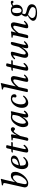

<svg xmlns="http://www.w3.org/2000/svg" viewBox="1970 -2710 977 4958"><g transform="rotate(-90 2459.0 -230.5)"><path d="M223.1 -275.9 190.9 -131.8Q183.1 -96.7 183.1 -75.2Q183.1 -27.8 220.2 -27.8Q243.2 -27.8 270 -43.2Q296.9 -58.6 321.5 -85.7Q346.2 -112.8 366.7 -146.5Q387.2 -180.2 399.7 -220.7Q412.1 -261.2 412.1 -299.8Q412.1 -384.8 360.8 -384.8Q332 -384.8 301.3 -360.8Q270.5 -336.9 223.1 -275.9ZM99.1 -78.1Q99.1 -97.7 106.9 -126L205.1 -563Q211.9 -592.3 211.9 -608.9Q211.9 -626 198.5 -633.3Q185.1 -640.6 150.9 -642.1Q150.9 -657.2 155.8 -671.9Q182.1 -673.3 235.4 -682.9Q288.6 -692.4 307.1 -698.2Q319.8 -698.2 319.8 -687Q309.1 -653.8 292 -583L235.8 -335H240.2Q258.3 -356.9 271.5 -370.4Q284.7 -383.8 305.9 -402.1Q327.1 -420.4 350.6 -429.7Q374 -439 398.9 -439Q457 -439 479.5 -409.4Q502 -379.9 502 -319.8Q502 -272 475.1 -213.6Q448.2 -155.3 406.7 -106.2Q365.2 -57.1 310.3 -23.7Q255.4 9.8 204.1 9.8Q151.4 9.8 125.2 -14.9Q99.1 -39.6 99.1 -78.1Z M844.7 -367.2Q844.7 -388.7 835.2 -397.2Q825.7 -405.8 804.7 -405.8Q785.2 -405.8 768.6 -398.9Q752 -392.1 733.6 -375Q715.3 -357.9 699.2 -323Q683.1 -288.1 670.4 -236.8Q700.7 -240.7 728.5 -249.3Q756.3 -257.8 783.9 -272.7Q811.5 -287.6 828.1 -312Q844.7 -336.4 844.7 -367.2ZM663.6 -199.2Q662.6 -191.4 662.6 -165Q662.6 -103 681.2 -76.4Q699.7 -49.8 734.9 -49.8Q772 -49.8 796.9 -62.7Q821.8 -75.7 863.8 -118.2Q880.4 -118.2 887.7 -101.1Q801.8 9.8 701.7 9.8Q635.7 9.8 603.8 -32.7Q571.8 -75.2 571.8 -146Q571.8 -184.1 580.6 -223.6Q589.4 -263.2 609.1 -302.2Q628.9 -341.3 657 -371.3Q685.1 -401.4 727.5 -420.2Q770 -439 820.8 -439Q861.8 -439 891.1 -418.5Q920.4 -397.9 920.4 -363.8Q920.4 -346.2 917.7 -333.3Q915 -320.3 900.6 -300.3Q886.2 -280.3 860.6 -264.6Q835 -249 784.4 -231.2Q733.9 -213.4 663.6 -199.2Z M1012.7 -118.2 1073.2 -389.2H1003.4Q997.6 -389.2 997.6 -391.1Q997.6 -394.5 1002.4 -409.2Q1006.3 -424.3 1030.3 -425.8L1083.5 -429.2L1096.7 -479Q1098.6 -486.8 1101.3 -501.2Q1104 -515.6 1106.2 -524.2Q1108.4 -532.7 1112.3 -542Q1116.2 -551.3 1123.3 -555.9Q1130.4 -560.5 1140.6 -561Q1189.5 -562.5 1189.5 -539.1Q1189.5 -533.7 1186.8 -522Q1184.1 -510.3 1180.4 -495.6Q1176.8 -481 1175.3 -474.1L1165.5 -429.2H1264.6Q1272.5 -423.3 1268.3 -408.2Q1264.2 -393.1 1254.4 -389.2H1156.2L1096.7 -127Q1086.4 -82.5 1086.4 -67.9Q1086.4 -60.1 1090.8 -56.6Q1095.2 -53.2 1099.6 -53.2Q1125 -53.2 1177.2 -112.8Q1195.8 -112.8 1200.7 -91.8Q1174.3 -46.9 1130.6 -18.6Q1086.9 9.8 1048.3 9.8Q1023.9 9.8 1011.7 -1.2Q999.5 -12.2 999.5 -38.1Q999.5 -51.3 1012.7 -118.2Z M1303.2 -17.1Q1303.2 -23.9 1305.4 -32.5Q1307.6 -41 1311 -52.7Q1314.5 -64.5 1316.4 -71.8L1354.5 -242.2Q1377.4 -346.7 1377.4 -363.8Q1377.4 -389.2 1359.4 -390.1L1318.4 -393.1Q1314 -399.9 1313.7 -408.2Q1313.5 -416.5 1318.4 -422.9Q1393.6 -424.8 1447.3 -436Q1457 -436 1463.1 -429.2Q1469.2 -422.4 1469.2 -411.1Q1469.2 -397 1452.1 -320.8L1445.3 -290L1449.2 -289.1Q1482.4 -357.9 1523.2 -398.4Q1564 -439 1600.6 -439Q1622.6 -439 1637.9 -424.8Q1653.3 -410.6 1653.3 -390.1Q1653.3 -368.2 1640.6 -350.1Q1627.9 -332 1607.4 -332Q1589.4 -332 1572.3 -354Q1560.1 -366.2 1550.3 -366.2Q1521 -366.2 1427.2 -195.8L1396.5 -71.8Q1395.5 -66.9 1393.1 -54.9Q1390.6 -43 1388.9 -35.6Q1387.2 -28.3 1383.3 -18.3Q1379.4 -8.3 1374.5 -2.7Q1369.6 2.9 1361.3 7.1Q1353 11.2 1342.3 11.2Q1303.2 11.2 1303.2 -17.1Z M1938 -220.2Q1954.1 -261.7 1962.9 -311.8Q1971.7 -361.8 1973.1 -387.2Q1948.7 -405.8 1916 -405.8Q1891.1 -405.8 1867.2 -392.1Q1843.3 -378.4 1825 -356Q1806.6 -333.5 1790.8 -305.2Q1774.9 -276.9 1764.6 -247.3Q1754.4 -217.8 1748.8 -190.4Q1743.2 -163.1 1743.2 -142.1Q1743.2 -51.8 1782.2 -51.8Q1799.8 -51.8 1823.7 -71.3Q1847.7 -90.8 1870.1 -119.9Q1892.6 -148.9 1909.7 -174.6Q1926.8 -200.2 1938 -220.2ZM2051.3 -439Q2065.9 -439 2065.9 -422.9Q2063.5 -413.1 2040 -314L1998 -121.1Q1987.8 -76.7 1987.8 -69.8Q1987.8 -53.2 2000 -53.2Q2007.8 -53.2 2023.4 -66.2Q2039.1 -79.1 2058.1 -104Q2074.2 -104 2082 -85.9Q2062 -45.4 2023.4 -17.8Q1984.9 9.8 1948.2 9.8Q1925.8 9.8 1914.3 -3.9Q1902.8 -17.6 1902.8 -41Q1902.8 -72.8 1917 -110.8L1923.8 -130.9L1921.9 -132.8Q1873 -61 1831.5 -25.6Q1790 9.8 1746.1 9.8Q1720.7 9.8 1702.1 -1.7Q1683.6 -13.2 1673.8 -33.2Q1664.1 -53.2 1659.7 -75.4Q1655.3 -97.7 1655.3 -124Q1655.3 -161.6 1668.5 -205.3Q1681.6 -249 1706.1 -290Q1730.5 -331.1 1761.5 -364.5Q1792.5 -397.9 1832 -418.5Q1871.6 -439 1911.1 -439Q1932.6 -439 1958 -434.1Q1981 -430.2 1998 -430.2Q2017.6 -430.2 2033.2 -436Q2043.5 -439 2051.3 -439Z M2471.7 -105Q2431.6 -50.8 2382.6 -20.5Q2333.5 9.8 2285.6 9.8Q2224.1 9.8 2189 -33.2Q2153.8 -76.2 2153.8 -151.9Q2153.8 -225.6 2186.5 -292Q2219.2 -358.4 2274.2 -398.7Q2329.1 -439 2390.6 -439Q2504.9 -439 2504.9 -345.2Q2504.9 -324.2 2490.5 -309.1Q2476.1 -293.9 2456.5 -293.9Q2440.9 -293.9 2430.9 -304Q2420.9 -314 2420.9 -329.1Q2420.9 -336.4 2425.3 -348.9Q2429.7 -361.3 2429.7 -370.1Q2429.7 -387.2 2417.7 -396.5Q2405.8 -405.8 2384.8 -405.8Q2346.7 -405.8 2314 -374.5Q2281.2 -343.3 2262.5 -291Q2243.7 -238.8 2243.7 -179.2Q2243.7 -116.7 2265.1 -84.2Q2286.6 -51.8 2326.7 -51.8Q2380.9 -51.8 2449.7 -125Q2456.5 -125 2463.1 -119.1Q2469.7 -113.3 2471.7 -105Z M2690.9 -235.8 2644.5 -27.8Q2638.7 0 2609.9 0H2580.6Q2571.8 0 2564.9 -6.3Q2558.1 -12.7 2560.5 -22.9L2681.6 -563Q2687.5 -594.7 2687.5 -607.9Q2687.5 -623.5 2673.8 -631.8Q2660.2 -640.1 2627.9 -643.1Q2625 -658.2 2632.8 -671.9Q2722.2 -679.7 2779.8 -699.2Q2793.9 -699.2 2793.9 -687Q2778.3 -629.9 2768.6 -583L2707.5 -313Q2816.9 -439 2900.9 -439Q2935.1 -439 2954.8 -420.7Q2974.6 -402.3 2974.6 -362.8Q2974.6 -340.3 2961.9 -283.2L2923.8 -124Q2913.6 -78.6 2913.6 -66.9Q2913.6 -51.8 2922.9 -51.8Q2931.6 -51.8 2951.4 -65.9Q2971.2 -80.1 2989.7 -101.1Q3007.8 -101.1 3013.7 -83Q2941.4 9.8 2866.7 9.8Q2824.7 9.8 2824.7 -26.9Q2824.7 -50.8 2839.8 -115.2L2877.9 -274.9Q2887.7 -317.9 2887.7 -337.9Q2887.7 -377 2859.9 -377Q2800.3 -377 2690.9 -235.8Z M3125.5 -118.2 3186 -389.2H3116.2Q3110.4 -389.2 3110.4 -391.1Q3110.4 -394.5 3115.2 -409.2Q3119.1 -424.3 3143.1 -425.8L3196.3 -429.2L3209.5 -479Q3211.4 -486.8 3214.1 -501.2Q3216.8 -515.6 3219 -524.2Q3221.2 -532.7 3225.1 -542Q3229 -551.3 3236.1 -555.9Q3243.2 -560.5 3253.4 -561Q3302.2 -562.5 3302.2 -539.1Q3302.2 -533.7 3299.6 -522Q3296.9 -510.3 3293.2 -495.6Q3289.6 -481 3288.1 -474.1L3278.3 -429.2H3377.4Q3385.3 -423.3 3381.1 -408.2Q3377 -393.1 3367.2 -389.2H3269L3209.5 -127Q3199.2 -82.5 3199.2 -67.9Q3199.2 -60.1 3203.6 -56.6Q3208 -53.2 3212.4 -53.2Q3237.8 -53.2 3290 -112.8Q3308.6 -112.8 3313.5 -91.8Q3287.1 -46.9 3243.4 -18.6Q3199.7 9.8 3161.1 9.8Q3136.7 9.8 3124.5 -1.2Q3112.3 -12.2 3112.3 -38.1Q3112.3 -51.3 3125.5 -118.2Z M3717.3 -148.9 3715.3 -149.9Q3616.2 8.8 3522.9 8.8Q3487.8 8.8 3466.6 -10.7Q3445.3 -30.3 3445.3 -71.8Q3445.3 -99.1 3457 -150.9L3498 -306.2Q3510.3 -356 3510.3 -365.2Q3510.3 -377.9 3500 -377.9Q3490.7 -377.9 3469.5 -364Q3448.2 -350.1 3430.2 -329.1Q3412.1 -329.1 3406.2 -347.2Q3440.4 -391.1 3481.9 -415.5Q3523.4 -439.9 3562 -439.9Q3603 -439.9 3603 -409.2Q3603 -398.4 3593.3 -356.9L3540 -152.8Q3532.2 -119.6 3532.2 -97.2Q3532.2 -55.2 3563 -55.2Q3596.2 -55.2 3641.4 -107.4Q3686.5 -159.7 3727.1 -232.9L3761.2 -363.8Q3779.8 -439.9 3818.4 -439.9Q3855 -439.9 3855 -415Q3855 -409.2 3843.3 -352.1L3787.1 -125Q3777.3 -73.2 3777.3 -66.9Q3777.3 -53.2 3786.1 -53.2Q3795.4 -53.2 3814.9 -67.1Q3834.5 -81.1 3853 -102.1Q3870.6 -102.1 3877 -83Q3804.7 9.8 3731.9 9.8Q3709 9.8 3700.7 -1.2Q3692.4 -12.2 3692.4 -34.2Q3692.4 -82.5 3717.3 -148.9Z M3952.6 -12.2Q3952.6 -13.7 3960 -46.9L4020 -316.9Q4028.8 -354.5 4028.8 -369.1Q4028.8 -388.7 4010.7 -390.1L3970.7 -393.1Q3966.3 -399.9 3966.1 -408.2Q3965.8 -416.5 3970.7 -422.9Q4071.3 -427.2 4113.8 -436Q4127 -436 4127 -419.9Q4127 -414.1 4123 -402.1Q4119.1 -390.1 4112.5 -367.4Q4106 -344.7 4100.6 -319.8L4098.6 -310.1H4101.6Q4159.7 -379.4 4204.6 -409.2Q4249.5 -439 4292 -439Q4361.8 -439 4361.8 -358.9Q4361.8 -342.8 4348.6 -283.2L4311 -124Q4300.8 -71.8 4300.8 -67.9Q4300.8 -51.8 4311 -51.8Q4319.3 -51.8 4339.1 -65.9Q4358.9 -80.1 4377 -101.1Q4395 -101.1 4400.9 -83Q4328.6 9.8 4252 9.8Q4209 9.8 4209 -25.9Q4209 -53.7 4224.6 -115.2L4262.7 -274.9Q4274.9 -326.2 4274.9 -340.8Q4274.9 -361.8 4266.4 -369.4Q4257.8 -377 4239.7 -377Q4192.9 -377 4086.9 -235.8L4043 -44.9Q4037.1 -16.1 4026.1 -3.2Q4015.1 9.8 3995.6 9.8Q3971.7 9.8 3962.2 4.4Q3952.6 -1 3952.6 -12.2Z M4735.4 -291Q4735.4 -344.7 4720.2 -376Q4705.1 -407.2 4674.3 -407.2Q4633.8 -407.2 4618.2 -381.1Q4602.5 -355 4601.6 -305.2Q4600.6 -298.3 4600.6 -282.2Q4600.6 -270 4601.6 -263.2Q4602.1 -237.3 4606.9 -217Q4611.8 -196.8 4627 -180.4Q4642.1 -164.1 4666.5 -164.1Q4691.9 -164.1 4707.3 -179.9Q4722.7 -195.8 4728 -217.5Q4733.4 -239.3 4734.4 -270Q4735.4 -276.9 4735.4 -291ZM4560.5 4.9Q4544.9 15.6 4535.2 23.4Q4525.4 31.2 4508.5 46.9Q4491.7 62.5 4482.7 79.3Q4473.6 96.2 4473.6 112.8Q4473.6 155.3 4515.4 179.7Q4557.1 204.1 4638.7 204.1Q4698.7 204.1 4727.5 181.4Q4756.3 158.7 4756.3 127Q4756.3 104 4742.9 88.4Q4729.5 72.8 4696.3 56.2Q4683.6 45.9 4634.3 28.3Q4585 10.7 4560.5 4.9ZM4816.4 -291Q4816.4 -218.8 4772.2 -175.3Q4728 -131.8 4661.6 -131.8Q4623 -131.8 4594.7 -148.9Q4573.7 -107.9 4574.7 -87.9Q4574.7 -82 4575.7 -80.1Q4577.6 -73.2 4582 -67.4Q4586.4 -61.5 4594.2 -56.9Q4602.1 -52.2 4609.6 -48.6Q4617.2 -44.9 4630.4 -41Q4643.6 -37.1 4653.3 -34.4Q4663.1 -31.7 4680.2 -27.3Q4697.3 -22.9 4708.5 -20Q4758.3 -9.8 4793.5 21.7Q4828.6 53.2 4828.6 100.1Q4828.6 136.2 4811.8 163.1Q4794.9 189.9 4763.9 206.1Q4732.9 222.2 4691.7 230Q4650.4 237.8 4598.6 237.8Q4564.5 237.8 4532.7 233.2Q4501 228.5 4470 217.8Q4439 207 4420.2 186Q4401.4 165 4401.4 136.2Q4401.4 67.4 4539.6 -5.9Q4511.7 -21.5 4511.7 -56.2Q4511.7 -82.5 4528.6 -113.8Q4545.4 -145 4567.4 -165Q4519.5 -218.3 4519.5 -285.2Q4520 -315.9 4529.8 -342.8Q4539.6 -369.6 4558.1 -391.6Q4576.7 -413.6 4607.9 -426.3Q4639.2 -439 4678.7 -439Q4744.6 -439 4779.3 -397.9Q4825.2 -439.9 4878.4 -439.9Q4896 -439.9 4907.2 -429.7Q4918.5 -419.4 4918.5 -404.8Q4918.5 -389.6 4909.7 -380.4Q4900.9 -371.1 4886.7 -371.1Q4870.1 -371.1 4857.4 -388.2Q4851.1 -398.9 4842.3 -398.9Q4836.4 -398.9 4821.8 -390.9Q4807.1 -382.8 4796.4 -373Q4816.4 -344.7 4816.4 -291Z"/></g></svg>

Font: Common Serif News
Style: Italic
Weight: 450
Italic angle: -12°
Designer: Philipp H. Poll, Khaled Hosny
Foundry: Stefan Peev, Context Ltd.
Version: Version 1.026